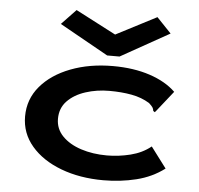

<svg xmlns="http://www.w3.org/2000/svg" viewBox="-51 -757 853 821"><g transform="rotate(5 375.0 -346.5)"><path d="M422 11Q321 11 240 -19.5Q159 -50 112 -105Q65 -160 65 -232Q65 -306 112 -361.5Q159 -417 240 -448Q321 -479 421 -479Q510 -479 579.5 -456Q649 -433 691 -392L622 -305L616 -298L609 -303Q608 -312 604 -318Q600 -324 588 -335Q554 -356 510.5 -364Q467 -372 415 -372Q361 -372 313 -356.5Q265 -341 235.5 -310.5Q206 -280 206 -234Q206 -191 236 -160Q266 -129 316.5 -112.5Q367 -96 428 -96Q478 -96 528.5 -108.5Q579 -121 616 -151L683 -62Q630 -22 562.5 -5.5Q495 11 422 11ZM245 -704 418 -614 592 -704 654 -639 445 -522H392L183 -639Z"/></g></svg>

Font: Inconsolata ExtraExpanded ExtraBold
Style: Regular
Weight: 800
Width: 8
Monospace: yes
Designer: Raph Levien, Cyreal, Brenton Simpson
Foundry: Raph Levien, Cyreal, Google
Version: Version 3.001; ttfautohint (v1.8.2.53-6de2)